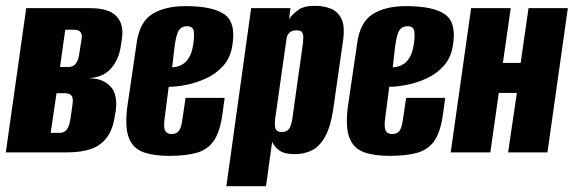

<svg xmlns="http://www.w3.org/2000/svg" viewBox="-24 -523 1969 659"><path d="M-4 0 66 -495H286Q349 -495 375 -468Q401 -441 395 -394L390 -361Q383 -318 357.5 -288.5Q332 -259 285 -255V-254Q328 -254 354.5 -227Q381 -200 373 -141L370 -124Q363 -77 341.5 -49.5Q320 -22 286.5 -11Q253 0 207 0ZM150 -67H180Q190 -67 197.5 -71.5Q205 -76 210 -86.5Q215 -97 218 -116L225 -165Q227 -178 225 -186.5Q223 -195 216.5 -199Q210 -203 199 -203H170ZM182 -293H211Q227 -293 236.5 -305Q246 -317 249 -345L256 -389Q259 -404 252.5 -412.5Q246 -421 232 -421H200Z M556 12Q504 12 468.5 -0.5Q433 -13 418.5 -49.5Q404 -86 413 -157L445 -375Q455 -448 499 -475Q543 -502 612 -502Q706 -502 746 -474Q786 -446 774 -370Q768 -326 742.5 -297.5Q717 -269 682.5 -253.5Q648 -238 614 -231.5Q580 -225 555 -225L541 -117Q537 -87 542.5 -75Q548 -63 565 -63Q581 -63 589.5 -73Q598 -83 602 -113L613 -187H747L740 -135Q732 -73 711 -41.5Q690 -10 652.5 1Q615 12 556 12ZM567 -292Q574 -292 584.5 -294.5Q595 -297 606 -304.5Q617 -312 626 -327.5Q635 -343 639 -369Q643 -392 641.5 -412.5Q640 -433 618 -433Q600 -433 590.5 -420Q581 -407 575 -362Z M753 116 838 -495H973L968 -458Q980 -474 999 -488.5Q1018 -503 1057 -503Q1087 -503 1111 -493.5Q1135 -484 1147.5 -459.5Q1160 -435 1154 -388L1120 -150Q1111 -89 1092.5 -55Q1074 -21 1047.5 -7.5Q1021 6 987 6Q952 6 935 -6.5Q918 -19 910 -36L889 116ZM944 -70Q955 -70 962 -75Q969 -80 973 -90Q977 -100 979 -113L1016 -376Q1017 -387 1017 -394.5Q1017 -402 1015 -408Q1013 -414 1007.5 -416.5Q1002 -419 993 -419Q984 -419 978.5 -416.5Q973 -414 969 -410.5Q965 -407 963 -402.5Q961 -398 960 -394L920 -112Q919 -98 920 -88.5Q921 -79 926.5 -74.5Q932 -70 944 -70Z M1313 12Q1261 12 1225.5 -0.5Q1190 -13 1175.5 -49.5Q1161 -86 1170 -157L1202 -375Q1212 -448 1256 -475Q1300 -502 1369 -502Q1463 -502 1503 -474Q1543 -446 1531 -370Q1525 -326 1499.5 -297.5Q1474 -269 1439.5 -253.5Q1405 -238 1371 -231.5Q1337 -225 1312 -225L1298 -117Q1294 -87 1299.5 -75Q1305 -63 1322 -63Q1338 -63 1346.5 -73Q1355 -83 1359 -113L1370 -187H1504L1497 -135Q1489 -73 1468 -41.5Q1447 -10 1409.5 1Q1372 12 1313 12ZM1324 -292Q1331 -292 1341.5 -294.5Q1352 -297 1363 -304.5Q1374 -312 1383 -327.5Q1392 -343 1396 -369Q1400 -392 1398.5 -412.5Q1397 -433 1375 -433Q1357 -433 1347.5 -420Q1338 -407 1332 -362Z M1523 0 1593 -495H1729L1702 -307H1763L1790 -495H1925L1855 0H1720L1750 -204H1688L1659 0Z"/></svg>

Font: Alumni Sans ExtraBold
Style: Italic
Weight: 800
Italic angle: -8°
Designer: Robert E. Leuschke
Foundry: Robert E. Leuschke
Version: Version 1.016